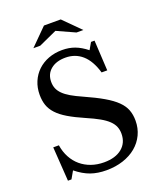

<svg xmlns="http://www.w3.org/2000/svg" viewBox="-172 -1067 989 1183"><g transform="rotate(-20 322.5 -475.0)"><path d="M58 -235H95Q102 -190 121.5 -154Q141 -118 170.5 -93Q200 -68 238.5 -54.5Q277 -41 322 -41Q397 -41 439.5 -76Q482 -111 482 -171Q482 -196 473.5 -217Q465 -238 445 -257.5Q425 -277 391.5 -296Q358 -315 307 -337Q245 -364 203 -389Q161 -414 136 -441Q111 -468 100.5 -498.5Q90 -529 90 -568Q90 -614 106.5 -653Q123 -692 153 -720.5Q183 -749 224 -764.5Q265 -780 314 -780Q359 -780 396.5 -766Q434 -752 473 -721L499 -766H522L533 -567H496Q472 -649 426.5 -689Q381 -729 317 -729Q256 -729 220 -699Q184 -669 184 -618Q184 -594 192 -574.5Q200 -555 218 -537Q236 -519 265 -502Q294 -485 337 -466Q411 -433 460 -404.5Q509 -376 538 -347.5Q567 -319 579 -287.5Q591 -256 591 -217Q591 -167 571 -125Q551 -83 515 -53Q479 -23 429 -6.5Q379 10 319 10Q262 10 216.5 -6Q171 -22 124 -60L96 -11H73ZM371 -960 480 -851H435L316 -905L197 -851H152L261 -960Z"/></g></svg>

Font: SVN-Libre Baskerville
Style: Regular
Weight: 400
Designer: Pablo Impallari, Rodrigo Fuenzalida
Foundry: Pablo Impallari, Rodrigo Fuenzalida
Version: Version 1.000; ttfautohint (v1.8.4)